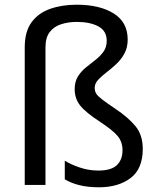

<svg xmlns="http://www.w3.org/2000/svg" viewBox="-20 -785 671 815"><path d="M522 -617Q522 -583 508 -557.5Q494 -532 473 -512.5Q452 -493 431 -477Q410 -461 396 -445.5Q382 -430 382 -412Q382 -398 388.5 -387.5Q395 -377 414 -362.5Q433 -348 470 -323Q524 -287 555 -249.5Q586 -212 586 -153Q586 -68 534 -29Q482 10 400 10Q353 10 317 1Q281 -8 255 -24V-103Q280 -87 318.5 -74Q357 -61 397 -61Q452 -61 476 -84Q500 -107 500 -147Q500 -183 479.5 -207.5Q459 -232 406 -267Q343 -308 320 -337.5Q297 -367 297 -407Q297 -438 310.5 -460Q324 -482 344.5 -498.5Q365 -515 385.5 -531Q406 -547 419.5 -566Q433 -585 433 -612Q433 -654 397.5 -673Q362 -692 306 -692Q271 -692 240.5 -682.5Q210 -673 191.5 -649.5Q173 -626 173 -584V0H85V-584Q85 -651 114 -690.5Q143 -730 193 -747.5Q243 -765 306 -765Q403 -765 462.5 -728Q522 -691 522 -617Z"/></svg>

Font: BC Sans
Style: Regular
Weight: 400
Designer: Monotype Design Team
Province of B.C.
Foundry: Monotype Imaging Inc.
Version: Version 2.000;GOOG;noto-source:20170915:90ef993387c0